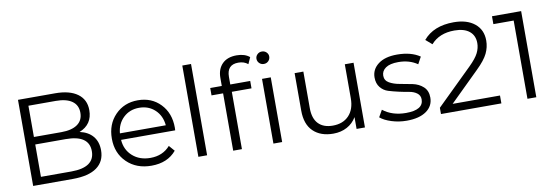

<svg xmlns="http://www.w3.org/2000/svg" viewBox="-56 -1139 4430 1537"><g transform="rotate(-10 2159.5 -371.0)"><path d="M114 0V-700H416Q533 -700 597.5 -653Q662 -606 662 -520Q662 -404 555 -361Q624 -346 661.5 -301.5Q699 -257 699 -187Q699 -97 632.5 -48.5Q566 0 436 0ZM188 -61H435Q625 -61 625 -193Q625 -324 435 -324H188ZM188 -385H411Q496 -385 542 -417.5Q588 -450 588 -512Q588 -574 542 -606.5Q496 -639 411 -639H188Z M1076 5Q954 5 877 -70Q800 -145 800 -263Q800 -380 873 -455Q946 -530 1057 -530Q1169 -530 1240.5 -455.5Q1312 -381 1312 -263Q1312 -260 1311.5 -252.5Q1311 -245 1311 -241H871Q877 -159 934 -108.5Q991 -58 1078 -58Q1179 -58 1239 -127L1279 -81Q1207 5 1076 5ZM871 -294H1244Q1237 -372 1185.5 -420.5Q1134 -469 1057 -469Q981 -469 929.5 -420.5Q878 -372 871 -294Z M1457 0V-742H1528V0Z M1740 -591Q1740 -663 1781.5 -705Q1823 -747 1899 -747Q1965 -747 2004 -714L1980 -661Q1949 -687 1902 -687Q1809 -687 1809 -588V-526H1971V-466H1811V0H1740V-466H1646V-526H1740ZM2051 -692Q2051 -712 2066 -727Q2081 -742 2103 -742Q2125 -742 2140 -727.5Q2155 -713 2155 -693Q2155 -671 2140 -656Q2125 -641 2103 -641Q2081 -641 2066 -656Q2051 -671 2051 -692ZM2067 0V-526H2138V0Z M2554 5Q2451 5 2391.5 -52.5Q2332 -110 2332 -221V-526H2403V-228Q2403 -145 2444 -102Q2485 -59 2561 -59Q2644 -59 2692 -109.5Q2740 -160 2740 -250V-526H2811V0H2743V-96Q2715 -48 2666 -21.5Q2617 5 2554 5Z M3151 5Q3087 5 3028.5 -13.5Q2970 -32 2937 -60L2969 -116Q3044 -57 3156 -57Q3297 -57 3297 -143Q3297 -175 3271.5 -194Q3246 -213 3208.5 -219Q3171 -225 3126.5 -235Q3082 -245 3044.5 -256.5Q3007 -268 2981.5 -299.5Q2956 -331 2956 -380Q2956 -446 3011 -488Q3066 -530 3164 -530Q3278 -530 3350 -481L3319 -424Q3254 -469 3164 -469Q3096 -469 3061.5 -445Q3027 -421 3027 -382Q3027 -343 3062 -323Q3097 -303 3147 -294.5Q3197 -286 3247.5 -275.5Q3298 -265 3333 -233Q3368 -201 3368 -145Q3368 -76 3310.5 -35.5Q3253 5 3151 5Z M3429 0V-51L3720 -336Q3775 -390 3794.5 -429.5Q3814 -469 3814 -509Q3814 -571 3771.5 -605.5Q3729 -640 3650 -640Q3527 -640 3459 -562L3408 -606Q3492 -706 3656 -706Q3763 -706 3825.5 -655.5Q3888 -605 3888 -517Q3888 -463 3864 -413Q3840 -363 3773 -298L3535 -64H3920V0Z M4132 0V-636H3967V-700H4204V0Z"/></g></svg>

Font: Belfius21
Style: Regular
Weight: 400
Designer: Montserrat's base design by Julieta Ulanovsky, modified by Coast SPRL for Belfius Bank NV.
Foundry: Montserrat's base design by Julieta Ulanovsky, modified by Coast SPRL for Belfius Bank NV.
Version: Version 2.000;FEAKit 1.0